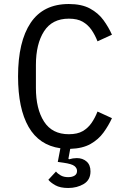

<svg xmlns="http://www.w3.org/2000/svg" viewBox="-20 -730 640 957"><path d="M323 -637Q240 -637 199.5 -574Q159 -511 159 -406V-292Q159 -187 199.5 -124Q240 -61 323 -61Q366 -61 392.5 -76.5Q419 -92 436.5 -117.5Q454 -143 466 -174L538 -141Q521 -104 496 -69.5Q471 -35 431.5 -12.5Q392 10 330 12L321 61L324 64Q344 58 363 58Q392 58 411.5 75Q431 92 431 124Q431 167 397.5 187Q364 207 320 207Q280 207 256 193.5Q232 180 221 166L259 125Q268 136 283 144.5Q298 153 320 153Q339 153 351.5 145.5Q364 138 364 122Q364 108 351 97.5Q338 87 296 81L268 77L281 9Q175 -6 122.5 -97.5Q70 -189 70 -349Q70 -523 133 -616.5Q196 -710 323 -710Q387 -710 428.5 -687.5Q470 -665 495.5 -630Q521 -595 538 -557L466 -524Q454 -555 436.5 -580.5Q419 -606 392.5 -621.5Q366 -637 323 -637Z"/></svg>

Font: Lilex Nerd Font
Style: Regular
Weight: 400
Designer: Mike Abbink, Paul van der Laan, Pieter van Rosmalen, Mikhael Khrustik
Foundry: Mikhael Khrustik
Version: Version 2.400; ttfautohint (v1.8.4.7-5d5b);Nerd Fonts 3.3.0